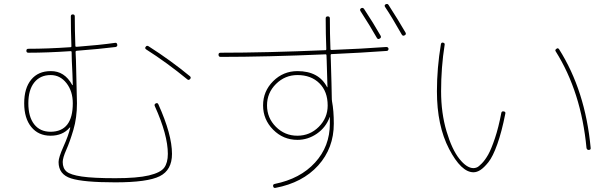

<svg xmlns="http://www.w3.org/2000/svg" viewBox="-20 -871 3040 949"><path d="M339.8 -360.4Q339.8 -419.9 308.6 -460Q277.3 -500 230.5 -500Q178.7 -500 149.4 -463.4Q120.1 -426.8 120.1 -360.4Q120.1 -293.9 148.9 -256.8Q177.7 -219.7 230.5 -219.7Q339.8 -220.7 339.8 -360.4ZM336.9 -451.2Q336.9 -450.2 338.9 -450.2Q339.8 -450.2 339.8 -452.1Q339.8 -468.8 337.9 -508.8Q335.9 -548.8 335 -570.3Q335 -577.1 334.5 -591.8Q334 -606.4 334 -613.3Q334 -618.2 329.1 -618.2Q213.9 -610.4 120.1 -610.4Q110.4 -610.4 110.4 -620.1Q110.4 -629.9 120.1 -629.9Q213.9 -629.9 328.1 -637.7Q333 -637.7 333 -642.6Q330.1 -723.6 330.1 -790Q330.1 -799.8 339.8 -799.8Q349.6 -799.8 349.6 -790Q349.6 -723.6 352.5 -643.6Q352.5 -639.6 358.4 -639.6Q473.6 -648.4 548.8 -659.2Q557.6 -661.1 559.6 -650.4Q561.5 -641.6 551.8 -638.7Q473.6 -628.9 359.4 -620.1Q354.5 -620.1 353.5 -615.2Q353.5 -608.4 354.5 -593.3Q355.5 -578.1 355.5 -571.3Q360.4 -368.2 360.4 -360.4Q360.4 -289.1 342.8 -229.5Q325.2 -169.9 307.6 -130.4Q290 -90.8 290 -70.3Q290 -39.1 309.1 -22.9Q328.1 -6.8 384.3 1.5Q440.4 9.8 549.8 9.8Q658.2 9.8 715.8 -3.9Q773.4 -17.6 791.5 -42Q809.6 -66.4 809.6 -110.4Q809.6 -204.1 745.1 -346.7Q741.2 -355.5 750 -359.9Q758.8 -364.3 762.7 -355.5Q830.1 -206.1 830.1 -110.4Q830.1 -30.3 769.5 0Q709 30.3 549.8 30.3Q392.6 30.3 331.1 10.7Q269.5 -8.8 269.5 -70.3Q269.5 -92.8 293.9 -147Q318.4 -201.2 327.1 -239.3Q327.1 -241.2 326.2 -241.2Q324.2 -241.2 324.2 -240.2Q290 -200.2 230 -200.2Q169.9 -200.2 134.8 -243.2Q99.6 -286.1 99.6 -360.4Q99.6 -435.5 134.3 -477.5Q168.9 -519.5 230.5 -519.5Q298.8 -520.5 336.9 -451.2ZM702.1 -627Q694.3 -632.8 700.2 -639.6Q705.1 -647.5 713.9 -642.6Q824.2 -572.3 918.9 -494.1Q925.8 -488.3 919.9 -480.5Q912.1 -472.7 906.2 -478.5Q803.7 -562.5 702.1 -627Z M1599.6 -349.6Q1599.6 -418.9 1558.6 -459.5Q1517.6 -500 1450.2 -500Q1388.7 -500 1344.2 -456.1Q1299.8 -412.1 1299.8 -350.1Q1299.8 -288.1 1343.8 -244.1Q1387.7 -200.2 1449.7 -200.2Q1511.7 -200.2 1555.7 -244.1Q1599.6 -288.1 1599.6 -349.6ZM1070.3 -589.8Q1060.5 -589.8 1060.1 -600.1Q1059.6 -610.4 1070.3 -610.4Q1294.9 -610.4 1588.9 -623Q1592.8 -623 1592.8 -627.9Q1589.8 -704.1 1589.8 -780.3Q1589.8 -790 1600.1 -790Q1610.4 -790 1610.4 -780.3Q1610.4 -704.1 1613.3 -628.9Q1613.3 -624 1618.2 -624Q1770.5 -629.9 1888.7 -638.7Q1899.4 -638.7 1900.4 -629.9Q1900.4 -619.1 1889.6 -619.1Q1769.5 -610.4 1618.2 -603.5Q1614.3 -603.5 1614.3 -597.7Q1614.3 -593.8 1614.7 -585.4Q1615.2 -577.1 1615.2 -573.2Q1619.1 -449.2 1620.1 -379.9Q1620.1 -373 1621.1 -370.1Q1629.9 -324.2 1629.9 -259.8Q1629.9 -138.7 1552.7 -53.2Q1475.6 32.2 1341.8 57.6Q1332 59.6 1330.1 49.8Q1328.1 40 1337.9 38.1Q1463.9 12.7 1537.1 -67.4Q1610.4 -147.5 1610.4 -259.8V-292L1609.4 -293V-292Q1590.8 -241.2 1546.4 -210.4Q1502 -179.7 1450.2 -179.7Q1379.9 -179.7 1330.1 -230Q1280.3 -280.3 1280.3 -350.1Q1280.3 -419.9 1330.1 -469.7Q1379.9 -519.5 1450.2 -519.5Q1555.7 -519.5 1596.7 -440.4Q1596.7 -439.5 1597.7 -439.5L1598.6 -440.4Q1596.7 -526.4 1594.7 -572.3Q1594.7 -576.2 1594.2 -584.5Q1593.8 -592.8 1593.8 -596.7Q1593.8 -602.5 1589.8 -602.5Q1295.9 -589.8 1070.3 -589.8ZM1842.8 -683.6Q1809.6 -742.2 1761.7 -816.4Q1756.8 -825.2 1764.6 -830.1Q1773.4 -835 1779.3 -827.1Q1826.2 -755.9 1861.3 -694.3Q1866.2 -685.5 1856.9 -680.2Q1847.7 -674.8 1842.8 -683.6ZM1900.4 -846.7Q1948.2 -772.5 1984.4 -710Q1989.3 -701.2 1980 -696.3Q1970.7 -691.4 1965.8 -700.2Q1916 -788.1 1883.8 -835.9Q1877.9 -844.7 1885.7 -849.6Q1895.5 -854.5 1900.4 -846.7Z M2878.9 -139.6Q2852.5 -417 2726.6 -617.2Q2721.7 -624 2730.5 -629.9Q2737.3 -635.7 2743.2 -627.9Q2873 -422.9 2899.4 -140.6Q2901.4 -129.9 2889.6 -129.9Q2880.9 -129.9 2878.9 -139.6ZM2320.3 -19.5Q2259.8 -19.5 2199.7 -134.8Q2139.6 -250 2139.6 -419.9Q2139.6 -534.2 2159.2 -652.3Q2161.1 -662.1 2169.9 -660.2Q2179.7 -658.2 2177.7 -649.4Q2160.2 -538.1 2160.2 -419.9Q2160.2 -312.5 2187 -222.2Q2213.9 -131.8 2250.5 -85.9Q2287.1 -40 2320.3 -40Q2328.1 -40 2336.9 -43.5Q2345.7 -46.9 2361.8 -63.5Q2377.9 -80.1 2393.1 -106.9Q2408.2 -133.8 2426.3 -187.5Q2444.3 -241.2 2458 -313.5Q2460 -322.3 2470.2 -320.3Q2480.5 -318.4 2477.5 -308.6Q2460 -219.7 2438 -158.2Q2416 -96.7 2394 -69.3Q2372.1 -42 2354.5 -30.8Q2336.9 -19.5 2320.3 -19.5Z"/></svg>

Font: Rounded-L Mgen+ 2m thin
Style: Regular
Weight: 100
Designer: [Source Han Sans]
Ryoko NISHIZUKA  (kana & ideographs); Paul D. Hunt (Latin, Greek & Cyrillic); Wenlong ZHANG  (bopomofo
Version: Version 1.059.20150602